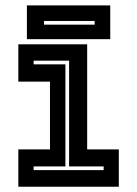

<svg xmlns="http://www.w3.org/2000/svg" viewBox="-20 -708 520 728"><path d="M49.5 0V-141.5H169.5V-398.5H49.5V-540H310.5V-141.5H430.5V0ZM107.5 -63H373V-77H242V-478H107.5V-464H228V-77H107.5ZM82 -559.5V-687.5H398V-559.5ZM147 -614.5H339V-628.5H147Z"/></svg>

Font: Tourney Condensed Regular
Style: Bold
Weight: 700
Width: 3
Designer: Tyler Finck
Foundry: Etcetera Type Co
Version: Version 1.010; ttfautohint (v1.8.3)